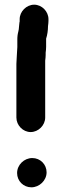

<svg xmlns="http://www.w3.org/2000/svg" viewBox="-20 -753 277 820"><path d="M50 -251V-480C50 -494 52 -506 52 -518C52 -529 54 -542 54 -552V-581C54 -588 54 -595 55 -602C56 -612 61 -625 61 -637L63 -657C64 -659 64 -661 64 -664V-671C64 -704 93 -733 126 -733C159 -733 187 -704 187 -671V-664C187 -657 186 -649 185 -641C185 -623 182 -603 177 -588V-553C177 -544 176 -536 175 -528V-518C175 -510 174 -502 173 -494V-251C173 -218 144 -189 111 -189C78 -189 50 -218 50 -251ZM179 -17C179 18 148 47 114 47C80 47 53 20 53 -14C53 -49 83 -78 118 -78C152 -78 179 -51 179 -17Z"/></svg>

Font: Blanket
Style: Reversed
Weight: 700
Foundry: Cannot Into Space Fonts
Version: Version 0.9